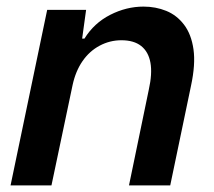

<svg xmlns="http://www.w3.org/2000/svg" viewBox="-20 -562 648 582"><path d="M12 0 123 -532H241L229 -445H236Q265 -492 314 -517Q363 -542 415 -542Q452 -542 484 -529Q516 -516 538 -487Q560 -458 566.5 -412.5Q573 -367 559 -302L496 0H371L431 -290Q442 -339 436 -372Q430 -405 408 -422.5Q386 -440 348 -440Q313 -440 282 -423.5Q251 -407 230 -376.5Q209 -346 200 -304L136 0Z"/></svg>

Font: Mona Sans ExtraLight SemiBold
Style: Italic
Weight: 600
Italic angle: -11.6951°
Version: Version 2.000